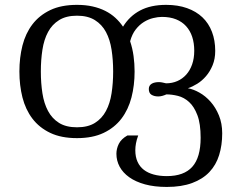

<svg xmlns="http://www.w3.org/2000/svg" viewBox="-20 -549 984 778"><path d="M880.4 -8.8Q880.4 39.6 867.9 79.6Q855.5 119.6 828.4 148.2Q801.3 176.8 758.5 192.6Q715.8 208.5 655.8 208.5Q605.5 208.5 567.4 198Q529.3 187.5 503.7 169.2Q478 150.9 464.8 126.5Q451.7 102.1 451.7 74.2Q451.7 53.7 461.4 33.9Q471.2 14.2 496.1 0H540Q533.7 17.1 531 31.7Q528.3 46.4 528.3 59.6Q528.3 86.9 537.4 106.7Q546.4 126.5 563 139.2Q579.6 151.9 603 158.2Q626.5 164.6 655.8 164.6Q725.6 164.6 759.3 126.7Q793 88.9 793 9.3Q793 -47.9 779.8 -82.5Q766.6 -117.2 746.1 -135.7Q725.6 -154.3 701.2 -160.4Q676.8 -166.5 654.3 -166.5Q645.5 -162.6 637.2 -160.4Q628.9 -158.2 621.1 -158.2Q605.5 -158.2 594.2 -164.8Q583 -171.4 583 -188.5Q583 -196.3 586.4 -201.7Q589.8 -207 595.5 -210.2Q601.1 -213.4 608.4 -214.8Q615.7 -216.3 623.5 -216.3Q631.3 -216.3 638.7 -214.6Q646 -212.9 652.8 -211.4Q677.7 -211.4 698.5 -220.5Q719.2 -229.5 734.6 -246.6Q750 -263.7 758.5 -288.1Q767.1 -312.5 767.1 -343.3Q767.1 -374.5 758.8 -399.7Q750.5 -424.8 734.1 -442.9Q717.8 -460.9 693.4 -470.7Q668.9 -480.5 636.2 -480.5Q620.1 -480.5 600.8 -475.8Q581.5 -471.2 563.2 -460Q544.9 -448.7 530 -429.7Q515.1 -410.6 507.3 -381.8Q517.1 -352.5 521.2 -321.8Q525.4 -291 525.4 -259.3Q525.4 -203.1 512.7 -154.1Q500 -105 472.2 -68.4Q444.3 -31.7 399.9 -10.5Q355.5 10.7 292 10.7Q228 10.7 183.6 -10.5Q139.2 -31.7 111.3 -68.4Q83.5 -105 71 -154.1Q58.6 -203.1 58.6 -259.3Q58.6 -315.4 71 -364.5Q83.5 -413.6 111.3 -450.2Q139.2 -486.8 183.6 -508.1Q228 -529.3 292 -529.3Q326.7 -529.3 355 -522.9Q383.3 -516.6 406.5 -504.9Q429.7 -493.2 447.5 -476.8Q465.3 -460.4 478.5 -440.9Q504.9 -483.9 547.9 -506.6Q590.8 -529.3 653.3 -529.3Q700.7 -529.3 737.8 -516.1Q774.9 -502.9 800.3 -478.8Q825.7 -454.6 838.9 -419.9Q852.1 -385.3 852.1 -342.8Q852.1 -310.5 841.6 -284.9Q831.1 -259.3 814.9 -240.5Q798.8 -221.7 779.1 -209.5Q759.3 -197.3 741.2 -191.4Q763.7 -187.5 788.3 -173.6Q813 -159.7 833.5 -136.5Q854 -113.3 867.2 -81.1Q880.4 -48.8 880.4 -8.8ZM145.5 -259.3Q145.5 -212.4 151.9 -171.1Q158.2 -129.9 174.6 -99.4Q190.9 -68.8 219.2 -51Q247.6 -33.2 292 -33.2Q336.4 -33.2 364.7 -51Q393.1 -68.8 409.4 -99.4Q425.8 -129.9 432.1 -171.1Q438.5 -212.4 438.5 -259.3Q438.5 -306.2 432.1 -347.4Q425.8 -388.7 409.4 -419.2Q393.1 -449.7 364.5 -467.5Q335.9 -485.4 292 -485.4Q248 -485.4 219.5 -467.5Q190.9 -449.7 174.6 -419.2Q158.2 -388.7 151.9 -347.4Q145.5 -306.2 145.5 -259.3Z"/></svg>

Font: Arian Grqi
Style: Regular
Weight: 400
Designer: Ruben Hakobyan (Tarumian)
Foundry: Ruben Hakobyan (Tarumian)
Version: Version 1.003